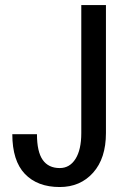

<svg xmlns="http://www.w3.org/2000/svg" viewBox="-20 -731 504 761"><path d="M302.2 -710.9H399.9V-203.6Q399.9 -103.5 349.1 -46.6Q298.3 10.3 216.8 10.3Q128.4 10.3 78.6 -41.7Q28.8 -93.8 28.8 -199.2H126.5Q126.5 -129.9 149.2 -97.4Q171.9 -64.9 216.8 -64.9Q256.3 -64.9 279.3 -101.3Q302.2 -137.7 302.2 -203.6Z"/></svg>

Font: Franco
Style: Regular
Weight: 400
Designer: Google
Version: Version 1.200311; 2013